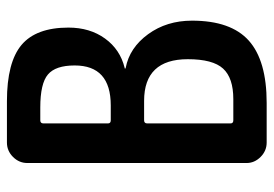

<svg xmlns="http://www.w3.org/2000/svg" viewBox="-135 -635 770 540"><g transform="rotate(-90 250.0 -365.0)"><path d="M172.9 -335.9V-101.6Q172.9 -93.8 181.6 -93.8H241.2Q300.8 -93.8 327.1 -122.6Q353.5 -151.4 353.5 -221.7Q353.5 -344.7 236.3 -344.7H181.6Q172.9 -344.7 172.9 -335.9ZM172.9 -627.9V-446.3Q172.9 -438.5 181.6 -438.5H223.6Q335.9 -438.5 335.9 -540Q335.9 -593.8 310.5 -615.2Q285.2 -636.7 217.8 -636.7H181.6Q172.9 -636.7 172.9 -627.9ZM119.1 0Q95.7 0 78.6 -17.1Q61.5 -34.2 61.5 -56.6V-672.9Q61.5 -696.3 78.6 -713.4Q95.7 -730.5 119.1 -730.5H235.4Q344.7 -730.5 393.6 -689.5Q442.4 -648.4 442.4 -557.6Q442.4 -497.1 411.6 -454.6Q380.9 -412.1 329.1 -399.4Q327.1 -399.4 327.1 -398.4Q327.1 -396.5 329.1 -396.5Q385.7 -385.7 423.8 -333.5Q461.9 -281.2 461.9 -210Q461.9 -100.6 405.8 -50.3Q349.6 0 230.5 0H172.9Z"/></g></svg>

Font: Rounded Mgen+ 2m medium
Style: Regular
Weight: 500
Designer: [Source Han Sans]
Ryoko NISHIZUKA  (kana & ideographs); Paul D. Hunt (Latin, Greek & Cyrillic); Wenlong ZHANG  (bopomofo
Version: Version 1.059.20150602